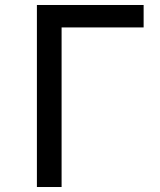

<svg xmlns="http://www.w3.org/2000/svg" viewBox="-20 -750 640 770"><path d="M128 0V-730H556V-640H227V0Z"/></svg>

Font: Pitagon Sans Mono Medium
Style: Regular
Weight: 500
Monospace: yes
Designer: Travis Tran
Foundry: Pitagon
Version: Version 1.001; ttfautohint (v1.8.4.7-5d5b);gftools[0.9.26]